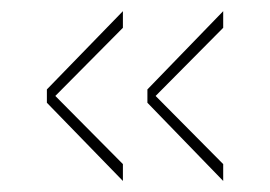

<svg xmlns="http://www.w3.org/2000/svg" viewBox="-20 -459 484 344"><path d="M200.2 -134.8 64 -274.9V-298.8L200.2 -439V-409.2L79.1 -287.1L200.2 -165ZM379.9 -134.8 244.1 -274.9V-298.8L379.9 -439V-409.2L258.8 -287.1L379.9 -165Z"/></svg>

Font: Creato Display Thin
Style: Regular
Weight: 265
Version: Version 1.000